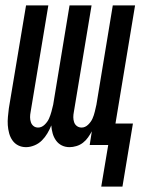

<svg xmlns="http://www.w3.org/2000/svg" viewBox="-20 -540 540 715"><path d="M436 155H357L383 0H314L322 -51Q316 -40 308 -28.5Q300 -17 289 -8.5Q278 0 264.5 4Q251 8 239 8Q223 8 210 1.5Q197 -5 188.5 -17Q180 -29 176 -43.5Q172 -58 171 -73Q165 -58 156.5 -43.5Q148 -29 136 -17Q124 -5 108 1.5Q92 8 77 8Q61 8 48 1.5Q35 -5 26.5 -17Q18 -29 14 -44Q10 -59 9 -74Q8 -89 9.5 -105Q11 -121 13 -137L77 -520H160L94 -123Q92 -113 92 -103.5Q92 -94 95 -85Q98 -76 105 -70.5Q112 -65 122 -65Q135 -65 146 -75.5Q157 -86 162.5 -98.5Q168 -111 171.5 -124Q175 -137 178 -150L239 -520H321L255 -123Q253 -113 253 -103.5Q253 -94 256 -85Q259 -76 266.5 -70.5Q274 -65 284 -65Q297 -65 308 -75.5Q319 -86 324.5 -98.5Q330 -111 333 -124Q336 -137 339 -150L400 -520H483L410 -80H475Z"/></svg>

Font: Iosevka Term Curly Medium
Style: Italic
Weight: 500
Italic angle: -9°
Designer: Belleve Invis
Foundry: Belleve Invis
Version: Version 32.3.0